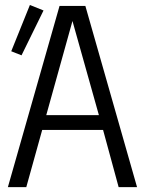

<svg xmlns="http://www.w3.org/2000/svg" viewBox="-20 -764 592 784"><path d="M25.9 -554.7 102.1 -743.7 157.7 -721.2 67.9 -538.1ZM12.2 0 223.1 -739.7H328.6L539.6 0H464.4L400.9 -233.4H152.3L87.4 0ZM168.9 -293.9H383.8L275.9 -678.2Z"/></svg>

Font: News Cycle
Style: Regular
Weight: 500
Version: Version 0.5.2